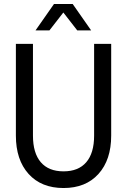

<svg xmlns="http://www.w3.org/2000/svg" viewBox="-20 -931 640 967"><path d="M300 16Q188 16 124 -55Q60 -126 60 -248V-710H146V-248Q146 -160 185.5 -114Q225 -68 300 -68Q375 -68 414.5 -114Q454 -160 454 -248V-710H540V-248Q540 -126 476 -55Q412 16 300 16ZM159 -778 252 -911H346L439 -778H369L299 -868L229 -778Z"/></svg>

Font: Geist Mono
Style: Regular
Weight: 400
Monospace: yes
Designer: Basement.studio, Andrés Briganti, Mateo Zaragoza
Foundry: Basement.studio, Vercel, Andrés Briganti, Guido Ferreyra, Mateo Zaragoza
Version: Version 1.500; ttfautohint (v1.8.4.7-5d5b)